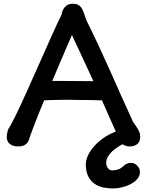

<svg xmlns="http://www.w3.org/2000/svg" viewBox="-20 -789 813 1053"><path d="M17.1 -37.6Q17.1 -53.2 21.5 -69.1Q25.9 -85 37.6 -101.1Q45.9 -115.2 60.3 -144Q74.7 -172.9 92.8 -211.9Q110.8 -251 131.6 -297.1Q152.3 -343.3 173.8 -391.4Q195.3 -439.5 216.6 -487.5Q237.8 -535.6 256.8 -577.9Q275.9 -620.1 291.5 -654.3Q307.1 -688.5 317.9 -709.5Q319.3 -720.2 323.7 -730.7Q328.1 -741.2 335.4 -749.8Q342.8 -758.3 353 -763.4Q363.3 -768.6 377 -768.6Q394.5 -768.6 405.5 -763.7Q416.5 -758.8 423.6 -750.2Q430.7 -741.7 435.1 -730.5Q439.5 -719.2 443.8 -706.5Q447.8 -695.3 451.2 -685.3Q454.6 -675.3 457.5 -669.9Q490.2 -604.5 521.2 -538.1Q552.2 -471.7 582.8 -403.1Q613.3 -334.5 644.5 -264.2Q675.8 -193.8 709.5 -121.1L718.8 -107.4Q722.7 -102.1 728 -94.5Q733.4 -86.9 738 -78.1Q742.7 -69.3 745.8 -59.6Q749 -49.8 749 -40Q749 -10.7 732.4 1.7Q715.8 14.2 691.9 14.2Q679.7 14.2 669.7 10.7Q659.7 7.3 651.9 2Q636.2 10.3 620.4 21Q604.5 31.7 591.8 44.4Q579.1 57.1 570.8 71.8Q562.5 86.4 562.5 102.1Q562.5 113.3 565.4 121.3Q568.4 129.4 573 134.8Q577.6 140.1 583.5 142.8Q589.4 145.5 594.7 145.5Q613.3 145.5 629.2 139.9Q645 134.3 662.1 117.2Q669.4 110.4 679.7 107.2Q689.9 104 698.2 104Q708.5 104 717.3 108.4Q726.1 112.8 732.9 119.9Q739.7 127 743.7 136Q747.6 145 747.6 154.3Q747.6 174.8 733.9 191.4Q720.2 208 698.5 219.7Q676.8 231.4 650.6 238Q624.5 244.6 599.6 244.6Q573.2 244.6 546.9 239.3Q520.5 233.9 499 219.2Q477.5 204.6 464.1 178.7Q450.7 152.8 450.7 111.8Q450.7 88.4 463.1 62.3Q475.6 36.1 497.6 11.7Q519.5 -12.7 549.6 -33.4Q579.6 -54.2 615.2 -67.4Q593.3 -116.2 575.2 -157Q557.1 -197.8 539.1 -238.8Q531.2 -238.8 517.1 -239Q502.9 -239.3 485.4 -240.2Q457.5 -240.2 429 -240.7Q400.4 -241.2 370.6 -241.5Q340.8 -241.7 309.1 -241.5Q277.3 -241.2 242.7 -239.7Q237.3 -239.3 232.4 -239Q227.5 -238.8 222.2 -238.8Q208.5 -205.6 196.3 -175.5Q184.1 -145.5 174.3 -120.1Q164.6 -94.7 157 -75Q149.4 -55.2 145.5 -43V-43.5Q142.6 -32.7 138.9 -22.5Q135.3 -12.2 128.4 -4.2Q121.6 3.9 109.6 9Q97.7 14.2 78.1 14.2Q51.8 14.2 34.4 1Q17.1 -12.2 17.1 -37.6ZM266.6 -345.2Q276.9 -345.2 293.2 -345.2Q309.6 -345.2 335.7 -345Q361.8 -344.7 399.9 -344.5Q438 -344.2 492.2 -343.8Q469.7 -392.6 441.4 -453.9Q413.1 -515.1 374.5 -596.7Q363.3 -571.8 350.6 -542Q337.9 -512.2 324 -480Q310.1 -447.8 295.7 -413.6Q281.2 -379.4 266.6 -345.2Z"/></svg>

Font: Autour One
Style: Regular
Weight: 400
Version: Version 1.007; ttfautohint (v0.92) -l 24 -r 24 -G 200 -x 7 -